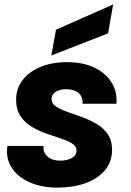

<svg xmlns="http://www.w3.org/2000/svg" viewBox="-20 -850 598 878"><path d="M242.9 7.9Q170.9 7.9 116 -16.1Q61.2 -40.2 33.3 -83.4Q5.4 -126.5 14 -182.7H178.9Q176.5 -152.1 197.7 -133.7Q218.9 -115.3 255.7 -115.3Q285.9 -115.3 307.9 -127.1Q329.8 -138.9 329.8 -161.2Q329.8 -181.5 309.8 -193.8Q289.8 -206.1 258.5 -216.5Q227.3 -226.9 191.7 -239.3Q156.2 -251.7 124.9 -270.5Q93.7 -289.2 73.7 -319.2Q53.7 -349.2 53.7 -394.3Q53.7 -444.4 82.5 -482.7Q111.3 -521.1 164 -543.5Q216.7 -565.8 285.9 -565.8Q359.5 -565.8 411.5 -540.9Q463.5 -516 490.2 -473.1Q516.8 -430.2 512.4 -375.6H357.4Q358.8 -395.8 350.5 -410.8Q342.1 -425.8 324.6 -433.9Q307.2 -442 282.1 -442Q263.1 -442 248 -436.6Q232.8 -431.3 224.3 -421.3Q215.7 -411.3 215.7 -396.7Q215.7 -376.5 235.7 -363.2Q255.8 -349.9 287.3 -338.7Q318.8 -327.6 354.1 -314.9Q389.4 -302.2 420.9 -283.7Q452.5 -265.3 472.5 -236.7Q492.5 -208.2 492.5 -165.2Q492.5 -110.5 459.9 -71.5Q427.2 -32.6 371 -12.3Q314.7 7.9 242.9 7.9ZM236.1 -714.2 497.6 -829.8 474.2 -697.4 214.7 -596.3Z"/></svg>

Font: Poppins Variable
Style: Italic
Weight: 100
Italic angle: -10°
Designer: Jonny Pinhorn
Foundry: Indian Type Foundry
Version: Version 6.000